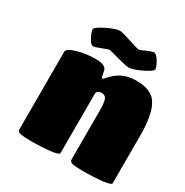

<svg xmlns="http://www.w3.org/2000/svg" viewBox="-179 -932 1045 1083"><g transform="rotate(30 344.0 -391.0)"><path d="M688 -332V-20Q688 -9.3 630.9 -2Q573.7 3.9 513.2 3.9Q455.6 3.9 437.7 -1.2Q419.9 -6.3 419.9 -20V-336.9Q419.9 -394.5 411.1 -412.1Q404.3 -429.7 382.8 -431.2Q348.1 -431.2 348.1 -404.8V-20Q348.1 -9.3 292 -2Q236.3 3.9 175.8 3.9Q118.2 3.9 99.1 -1.2Q80.1 -6.3 80.1 -20V-526.9Q80.1 -546.9 137.2 -564Q193.4 -580.1 256.8 -580.1Q320.8 -580.1 328.1 -547.9L336.9 -503.9H347.2Q397 -565.4 452.1 -580.1Q480.5 -588.9 516.1 -588.9Q617.7 -588.9 651.9 -527.8Q688 -467.3 688 -332ZM155.8 -715.8Q155.8 -731 212.2 -758.5Q268.6 -786.1 293.9 -786.1Q311 -786.1 368.9 -766.6Q426.8 -747.1 439 -747.1Q444.3 -747.1 477.1 -762Q509.8 -776.9 522 -776.9Q537.1 -776.9 556.2 -744.9Q575.2 -712.9 575.2 -696.8Q575.2 -684.1 520.3 -657.5Q465.3 -630.9 439 -630.9Q420.4 -630.9 360.6 -647.5Q300.8 -664.1 297.9 -664.1Q291 -664.1 252.9 -648.9Q214.8 -633.8 205.1 -633.8Q190.9 -633.8 173.3 -666.7Q155.8 -699.7 155.8 -715.8Z"/></g></svg>

Font: GGS TheRock Black
Style: Regular
Weight: 900
Designer: Rodrigo Fuenzalida (2012); Goodgame Studios (2014)
Foundry: Rodrigo Fuenzalida,2012;  GGS,2014
Version: Version 1.002 | FøM Mod